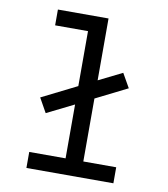

<svg xmlns="http://www.w3.org/2000/svg" viewBox="-82 -805 765 874"><g transform="rotate(10 300.0 -367.5)"><path d="M99 0V-74H267V-323L142 -261L105 -327L267 -408V-662H115V-735H349V-449L458 -503L495 -438L349 -365V-74H501V0Z"/></g></svg>

Font: Iosevka Custom Extended
Style: Regular
Weight: 400
Width: 7
Monospace: yes
Designer: Belleve Invis
Foundry: Belleve Invis
Version: Version 11.2.4; ttfautohint (v1.8.4)